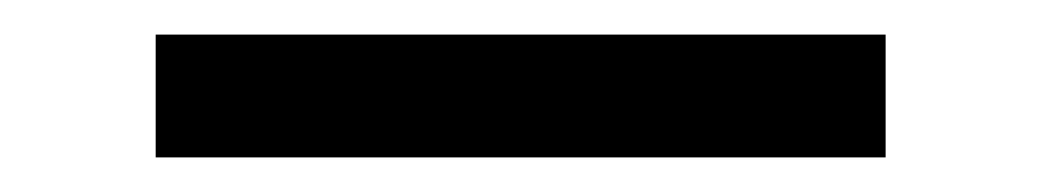

<svg xmlns="http://www.w3.org/2000/svg" viewBox="-20 -424 602 111"><path d="M492 -404V-333H70V-404Z"/></svg>

Font: SUITE
Style: Regular
Weight: 400
Designer: Sun
Foundry: Sun
Version: Version 2.040